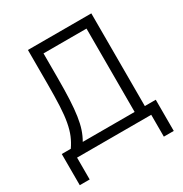

<svg xmlns="http://www.w3.org/2000/svg" viewBox="-193 -845 1086 1141"><g transform="rotate(-30 350.0 -275.0)"><path d="M25 -64H87Q109 -96 123 -129.5Q137 -163 145.5 -208.5Q154 -254 157 -317Q160 -380 160 -470V-700H595V-64H670V150H602V0H93V150H25ZM525 -64V-636H230V-470Q230 -383 227 -320.5Q224 -258 217 -211Q210 -164 198.5 -129.5Q187 -95 169 -64Z"/></g></svg>

Font: PT Root UI
Style: Regular
Weight: 400
Designer: Vitaly Kuzmin
Foundry: ParaType Ltd.
Version: Version 2.001G